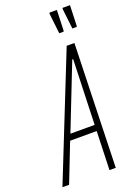

<svg xmlns="http://www.w3.org/2000/svg" viewBox="-204 -944 697 1005"><g transform="rotate(-20 144.0 -441.0)"><path d="M-39 0 235 -688H278L258 0H223L230 -215H82L-2 0ZM96 -249H231L243 -611H238ZM245 -763H221L208 -877L210 -882H251L247 -768ZM318 -763H294L281 -877L283 -882H324L320 -768Z"/></g></svg>

Font: Saira Ultra Condensed Thin
Style: Italic
Weight: 100
Width: 1
Italic angle: -12°
Designer: Hector Gatti with collaboration of the Omnibus-Type team
Foundry: Omnibus-Type
Version: Version 1.001; ttfautohint (v1.8)